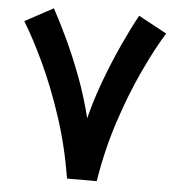

<svg xmlns="http://www.w3.org/2000/svg" viewBox="-50 -716 708 763"><g transform="rotate(5 304.5 -334.5)"><path d="M245.1 0Q225.1 -125.5 187.3 -240.7Q149.4 -356 105 -450.7Q60.5 -545.4 21.5 -608.4L134.3 -669.4Q162.1 -619.1 193.6 -552Q225.1 -484.9 254.4 -407Q283.7 -329.1 304.2 -245.6Q323.2 -321.8 352.8 -400.6Q382.3 -479.5 414.6 -549.6Q446.8 -619.6 474.6 -669.4L587.4 -608.4Q548.3 -545.4 503.9 -450.9Q459.5 -356.4 421.6 -241.2Q383.8 -126 363.8 0Z"/></g></svg>

Font: Vazirmatn UI NL
Style: Bold
Weight: 700
Designer: Saber Rastikerdar
Foundry: Saber Rastikerdar
Version: Version 33.003